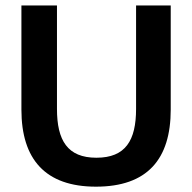

<svg xmlns="http://www.w3.org/2000/svg" viewBox="-20 -670 702 702"><path d="M330.8 12.5C518.3 12.5 604.2 -87.5 604.2 -269.2V-650H477.5V-271.7C477.5 -156.7 439.2 -93.3 332.5 -93.3C226.7 -93.3 188.3 -156.7 188.3 -271.7V-650H58.3V-269.2C58.3 -87.5 145.8 12.5 330.8 12.5Z"/></svg>

Font: Familjen Grotesk SemiBold
Style: Regular
Weight: 600
Designer: Anders Wikstroem, Jonas Baeckman, Matilda Gysing, Kristian Moeller
Foundry: Familjen STHLM AB
Version: Version 2.000